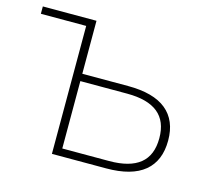

<svg xmlns="http://www.w3.org/2000/svg" viewBox="-83 -639 820 739"><g transform="rotate(15 327.0 -269.5)"><path d="M181.6 -509.8H1V-539.1H214.8V-328.1H397.5Q499 -328.1 549.8 -286.6Q600.6 -245.1 600.6 -165Q600.6 -84 549.8 -42Q499 0 397.5 0H181.6ZM565.4 -165Q565.4 -232.4 524.4 -265.6Q483.4 -298.8 401.4 -298.8H214.8V-30.3H401.4Q483.4 -30.3 524.4 -63.5Q565.4 -96.7 565.4 -165Z"/></g></svg>

Font: Min Sans VF VF
Style: Regular
Weight: 400
Designer: Jinseong-Kim, NotoSansCJK, Nunito
Foundry: Jinseong-Kim
Version: Version 1.420;Glyphs 3.1.2 (3151)